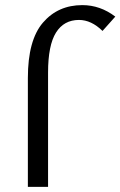

<svg xmlns="http://www.w3.org/2000/svg" viewBox="-20 -731 471 751"><path d="M89 -426Q89 -574 148 -642.5Q207 -711 302 -711Q372 -711 431 -666L381 -610Q337 -653 289 -653Q230 -653 199 -603.5Q168 -554 168 -447V0H89Z"/></svg>

Font: Ysabeau Medium
Style: Regular
Weight: 500
Designer: Christian Thalmann (Catharsis Fonts)
Version: Version 0.003